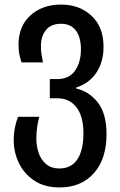

<svg xmlns="http://www.w3.org/2000/svg" viewBox="-20 -570 526 840"><path d="M241 250Q174 250 129 219.5Q84 189 62 142Q40 95 40 44Q40 14 45.5 -13Q51 -40 59 -59H152Q147 -43 143 -17.5Q139 8 139 37Q139 67 148.5 97Q158 127 180.5 147Q203 167 240 167Q292 167 318.5 127Q345 87 345 14Q345 -61 314.5 -100.5Q284 -140 231 -140H198V-224H231Q282 -224 308 -260.5Q334 -297 334 -354Q334 -408 311.5 -437Q289 -466 247 -466Q203 -466 181 -438.5Q159 -411 159 -368Q159 -348 161.5 -333Q164 -318 168 -297H74Q67 -319 64 -336Q61 -353 61 -375Q61 -455 113 -502.5Q165 -550 247 -550Q328 -550 380.5 -501Q433 -452 433 -365Q433 -299 401.5 -252Q370 -205 313 -187V-183Q370 -170 408 -121.5Q446 -73 446 17Q446 126 390.5 188Q335 250 241 250Z"/></svg>

Font: Noto Sans Georgian Condensed Medium
Style: Regular
Weight: 500
Width: 3
Designer: Monotype Design Team, Akaki Razmadze
Foundry: Google LLC
Version: Version 2.005; ttfautohint (v1.8.4.7-5d5b)